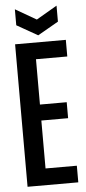

<svg xmlns="http://www.w3.org/2000/svg" viewBox="-57 -854 399 886"><g transform="rotate(-5 142.5 -410.5)"><path d="M34 0V-660H269V-583H124V-373H248V-299H124V-77H269V0ZM47 -821 144 -765 240 -821V-747L144 -692L47 -747Z"/></g></svg>

Font: Bricolage Grotesque 48pt Condensed
Style: Regular
Weight: 400
Width: 3
Designer: Mathieu Triay
Foundry: Atelier Triay
Version: Version 1.000; ttfautohint (v1.8.4.7-5d5b);gftools[0.9.32]